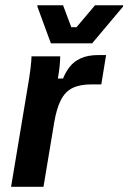

<svg xmlns="http://www.w3.org/2000/svg" viewBox="-20 -716 492 736"><path d="M22.5 0 85.8 -380Q92.5 -417.5 96.7 -451.2Q100.8 -485 100.8 -500H210.8Q210.8 -483.3 208.3 -460Q205.8 -436.7 201.7 -415H221.7Q230.8 -438.3 246.7 -459.2Q262.5 -480 289.6 -492.5Q316.7 -505 358.3 -505H386.7L368.3 -392.5H330.8Q286.7 -392.5 258.3 -378.8Q230 -365 213.3 -332.5Q196.7 -300 187.5 -245L146.7 0ZM175 -550 123.3 -690.8V-695.8H221.7L253.3 -611.7H273.3L344.2 -695.8H451.7V-690.8L333.3 -550Z"/></svg>

Font: Familjen Grotesk SemiBold
Style: Italic
Weight: 600
Italic angle: -9.46201°
Designer: Anders Wikstroem, Jonas Baeckman, Matilda Gysing, Kristian Moeller
Foundry: Familjen STHLM AB
Version: Version 2.002